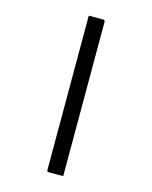

<svg xmlns="http://www.w3.org/2000/svg" viewBox="-133 -846 867 1094"><g transform="rotate(15 300.0 -299.5)"><path d="M252 -760H337Q348 -760 348 -749V161H263Q252 161 252 150Z"/></g></svg>

Font: Recursive Mn Lnr St
Style: Regular
Weight: 400
Monospace: yes
Version: Version 1.079;hotconv 1.0.112;makeotfexe 2.5.65598; ttfautoh